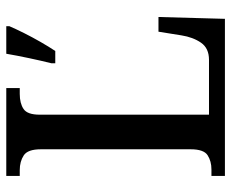

<svg xmlns="http://www.w3.org/2000/svg" viewBox="-84 -670 754 627"><g transform="rotate(-90 293.5 -357.0)"><path d="M32 0V-44H53Q80 -44 99.5 -56.5Q119 -69 119 -112V-601Q119 -644 99 -657Q79 -670 51 -670H32V-714H319V-670H300Q269 -670 250.5 -657.5Q232 -645 232 -605V-52H411Q449 -52 467 -78Q485 -104 491 -142L503 -217H551L545 0ZM400 -567Q408 -599 416.5 -639Q425 -679 431 -714H521V-704Q512 -683 498.5 -656Q485 -629 469.5 -602Q454 -575 440 -554H400Z"/></g></svg>

Font: Noto Serif Khmer SemiCondensed Medium
Style: Regular
Weight: 500
Width: 4
Designer: Danh Hong and the Monotype Design Team
Foundry: Monotype Imaging Inc.
Version: Version 2.004; ttfautohint (v1.8.4.7-5d5b)